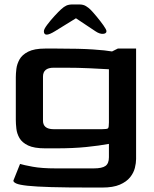

<svg xmlns="http://www.w3.org/2000/svg" viewBox="-20 -666 691 862"><path d="M389 176Q279 176 210 174Q141 172 104 168Q67 164 53.5 158Q40 152 40 145L70 70Q86 75 126.5 82.5Q167 90 230 90H401Q438 90 453.5 79Q469 68 469 40V-20Q426 -12 367.5 -6Q309 0 233 0H183Q133 0 106 -13Q79 -26 67.5 -46Q56 -66 53.5 -88Q51 -110 51 -128V-320Q51 -335 53.5 -356.5Q56 -378 67.5 -399Q79 -420 106.5 -434Q134 -448 183 -448H234Q339 -448 397.5 -444Q456 -440 483 -435L509 -448H591V48Q591 66 585.5 88Q580 110 564 130Q548 150 518 163Q488 176 439 176ZM221 -86H438Q461 -86 465 -90Q469 -94 469 -116V-355Q435 -357 383 -359.5Q331 -362 272 -362H221Q173 -362 173 -322V-126Q172 -86 221 -86ZM177 -526Q177 -535 192 -555Q207 -575 225.5 -595Q244 -615 254 -624Q267 -636 278 -641Q289 -646 306 -646H336Q354 -646 366 -638.5Q378 -631 386 -623Q397 -612 414 -591.5Q431 -571 444.5 -552Q458 -533 458 -526Q458 -515 442.5 -514Q427 -513 408 -526L321 -584L227 -526Q177 -495 177 -526Z"/></svg>

Font: Goldman
Style: Regular
Weight: 400
Designer: Jaikishan Patel
Version: Version 1.000; ttfautohint (v1.8.3)